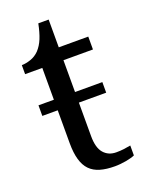

<svg xmlns="http://www.w3.org/2000/svg" viewBox="-129 -725 611 800"><g transform="rotate(-20 176.0 -324.5)"><path d="M265.1 -43Q283.2 -43 298.3 -44.9Q313.5 -46.9 329.1 -49.8V-5.9Q322.8 -2.9 312.5 0Q302.2 2.9 290.3 5.1Q278.3 7.3 265.1 8.5Q252 9.8 240.2 9.8Q202.1 9.8 174.8 1.7Q147.5 -6.3 129.9 -24.4Q112.3 -42.5 103.8 -72.3Q95.2 -102.1 95.2 -145V-291H26.9V-337.9H95.2V-479H19V-519Q37.1 -519 58.8 -526.4Q80.6 -533.7 97.2 -550.8Q114.3 -569.3 124.8 -595Q135.3 -620.6 143.1 -659.2H189V-536.1H319.8V-479H189V-337.9H310.1V-291H189V-142.1Q189 -90.8 209.7 -66.9Q230.5 -43 265.1 -43Z"/></g></svg>

Font: KhunPaOh
Style: Regular
Weight: 400
Designer: Khon Soe Zaw Thu
Version: Version 1.00 July 11, 2016, initial release